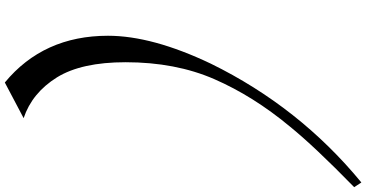

<svg xmlns="http://www.w3.org/2000/svg" viewBox="-570 -656 1481 776"><g transform="rotate(-90 170.0 -267.5)"><path d="M-179 453 -198 424Q-32 262 48 163Q170 16 238.5 -141Q307 -298 307 -500Q307 -678 246 -777Q183 -878 81 -912L225 -988Q414 -832 414 -571Q414 -392 301 -155Q126 202 -179 453Z"/></g></svg>

Font: Joscelyn
Style: Regular
Weight: 400
Designer: Peter S. Baker
Version: Version 1.012